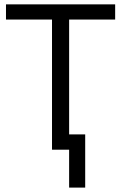

<svg xmlns="http://www.w3.org/2000/svg" viewBox="-20 -683 554 876"><path d="M217.3 -593.8H7.3V-663.1H505.4V-593.8H295.4V-69.8H368.7V172.9H295.4V0H217.3Z"/></svg>

Font: Bpm'online Open Sans
Style: Regular
Weight: 400
Foundry: Ascender Corporation
Version: Version 1.10